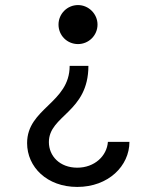

<svg xmlns="http://www.w3.org/2000/svg" viewBox="-20 -560 620 758"><path d="M329 -300H255C255 -153 87 -133 87 5C87 99 165 178 285 178C408 178 491 95 491 0H406C402 56 353 102 285 102C216 102 173 56 173 1C173 -105 329 -116 329 -300ZM365 -463C365 -505 330 -540 288 -540C245 -540 211 -505 211 -463C211 -420 245 -386 288 -386C330 -386 365 -420 365 -463Z"/></svg>

Font: CommitMono-dimboump
Style: Regular
Weight: 400
Monospace: yes
Designer: Eigil Nikolajsen
Foundry: Eigil Nikolajsen
Version: Version 1.143